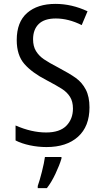

<svg xmlns="http://www.w3.org/2000/svg" viewBox="-20 -746 540 987"><path d="M60 -24V-101Q142 -65 217 -65Q287 -65 321 -99.5Q355 -134 355 -188Q355 -224 340 -248Q325 -272 298.5 -289Q272 -306 219 -334Q145 -372 105.5 -417Q66 -462 66 -540Q66 -633 119.5 -679.5Q173 -726 265 -726Q349 -726 430 -688L400 -617Q332 -651 267 -651Q208 -651 179 -622.5Q150 -594 150 -544Q150 -508 165 -483.5Q180 -459 205.5 -441.5Q231 -424 281 -398Q338 -368 370 -345Q402 -322 421 -285.5Q440 -249 440 -194Q440 -96 381 -43Q322 10 219 10Q176 10 133.5 1Q91 -8 60 -24ZM174 210Q184 182 195.5 136.5Q207 91 211 61H296V69Q286 103 265 147.5Q244 192 221 221H174Z"/></svg>

Font: Noto Sans Mono UI Cond
Style: Regular
Weight: 400
Width: 3
Monospace: yes
Designer: Monotype Design team
Foundry: Monotype Imaging Inc.
Version: Version 1.000